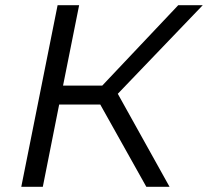

<svg xmlns="http://www.w3.org/2000/svg" viewBox="-20 -720 802 740"><path d="M145 0H62L202 -700H285L223 -390H374L667 -700H761.5L434 -358.5L633.5 0H544L366.5 -317H208Z"/></svg>

Font: Argentum Sans Light
Style: Italic
Weight: 300
Italic angle: -11.3°
Designer: Julieta Ulanovsky (font), Owen Earl (portions from Jones font), Cristiano Sobral (main changes and remaster)
Foundry: Julieta Ulanovsky (font), Owen Earl (portions from Jones font), Cristiano Sobral (main changes and remaster)
Version: Version 3.127